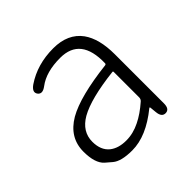

<svg xmlns="http://www.w3.org/2000/svg" viewBox="-146 -687 839 839"><g transform="rotate(-45 273.5 -267.0)"><path d="M218 13Q150 13 122 -11Q108 -23 94 -35Q63 -63 63 -134Q63 -221 145 -269Q224 -314 397 -334Q403 -335 403 -341Q407 -496 281 -496Q194 -496 144 -458Q115 -436 100 -456Q86 -476 116 -497Q190 -547 289 -547Q379 -547 423 -487Q461 -434 461 -338V-35Q461 0 437 1Q412 2 409 -33L406 -63Q405 -68 401 -65Q305 13 218 13ZM230 -36Q273 -36 315 -57Q354 -76 395 -112Q403 -119 403 -130V-287Q403 -292 398 -291Q250 -274 183 -236Q121 -200 121 -137Q121 -85 153 -59Q182 -36 230 -36Z"/></g></svg>

Font: Resource Han Rounded CN Light
Style: Regular
Weight: 300
Designer: Cyano Hao (round all glyphs); Ryoko NISHIZUKA 西塚涼子 (kana, bopomofo & ideographs); Paul D. Hunt (Latin, Greek & Cyrillic)
Foundry: Cyano Hao
Version: 0.990